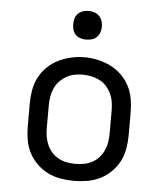

<svg xmlns="http://www.w3.org/2000/svg" viewBox="-53 -779 706 834"><g transform="rotate(5 300.0 -362.5)"><path d="M300 8Q271 8 241.5 3Q212 -2 186 -15Q160 -28 138.5 -49Q117 -70 103.5 -96Q90 -122 85 -151.5Q80 -181 80 -210V-310Q80 -339 85 -368.5Q90 -398 103.5 -424Q117 -450 138.5 -471Q160 -492 186.5 -505Q213 -518 242 -524.5Q271 -531 300 -531Q329 -531 358 -524.5Q387 -518 413.5 -505Q440 -492 461.5 -471Q483 -450 496.5 -424Q510 -398 515 -368.5Q520 -339 520 -310V-210Q520 -181 515 -151.5Q510 -122 496.5 -96Q483 -70 461.5 -49Q440 -28 414 -15Q388 -2 358.5 3Q329 8 300 8ZM300 -66Q319 -66 337.5 -69.5Q356 -73 373 -82Q390 -91 402.5 -105Q415 -119 423 -136.5Q431 -154 434 -172.5Q437 -191 437 -210V-310Q437 -329 434 -348Q431 -367 423 -384Q415 -401 402 -415.5Q389 -430 372 -438.5Q355 -447 336 -451Q317 -455 298 -455Q279 -455 260.5 -451Q242 -447 226 -437.5Q210 -428 197 -414Q184 -400 176.5 -383Q169 -366 166 -347.5Q163 -329 163 -310V-210Q163 -191 166 -172.5Q169 -154 177 -136.5Q185 -119 197.5 -105Q210 -91 227 -82Q244 -73 262.5 -69.5Q281 -66 300 -66ZM300 -608Q287 -608 275 -611.5Q263 -615 254 -624Q245 -633 241.5 -645Q238 -657 238 -670Q238 -683 241.5 -695Q245 -707 254 -716Q263 -725 275 -729Q287 -733 300 -733Q313 -733 325 -729Q337 -725 346 -716Q355 -707 359 -695Q363 -683 363 -670Q363 -657 359 -645Q355 -633 346 -624Q337 -615 325 -611.5Q313 -608 300 -608Z"/></g></svg>

Font: Bmono
Style: Regular
Weight: 400
Monospace: yes
Designer: Belleve Invis
Foundry: Belleve Invis
Version: Version 11.2.2; ttfautohint (v1.8.2)